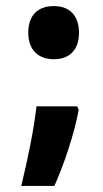

<svg xmlns="http://www.w3.org/2000/svg" viewBox="-20 -484 339 632"><path d="M73 -376C73 -320 106 -289 157 -289C209 -289 240 -320 240 -376C240 -432 210 -464 157 -464C103 -464 73 -432 73 -376ZM234 -134H100C92 -59 70 46 50 128H159C191 57 226 -48 239 -123Z"/></svg>

Font: Noto Sans Kannada ExtraCondensed ExtraBold
Style: Regular
Weight: 800
Width: 2
Designer: Jelle Bosma - Monotype Design Team
Foundry: Monotype Imaging Inc.
Version: Version 2.005